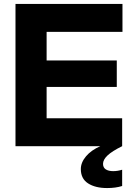

<svg xmlns="http://www.w3.org/2000/svg" viewBox="-20 -740 668 972"><path d="M389.2 116Q389.2 82.4 415.6 51.2Q442 20 488 0H58.4V-720H600V-578.8H216V-434H571.2V-300H216V-141.2H598.4V0Q546.8 25.6 524.2 47.1Q501.6 68.6 501.6 89.4Q501.6 108.4 515.5 117.4Q529.4 126.4 553.2 126.4Q575.8 126.4 598.4 119.2V201.6Q565.8 212 522.4 212Q462.4 212 425.8 188.3Q389.2 164.6 389.2 116Z"/></svg>

Font: Aspekta Variable
Style: Regular
Weight: 400
Designer: Ivo Dolenc
Version: Version 2.100